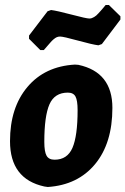

<svg xmlns="http://www.w3.org/2000/svg" viewBox="-20 -736 501 767"><path d="M415 -716 461 -671V-658L387 -560L373 -555Q349 -558 291 -574Q233 -590 220 -590Q213 -590 207 -587.5Q201 -585 193.5 -578.5Q186 -572 182 -567Q178 -562 168.5 -551.5Q159 -541 155 -536H141L96 -581V-594L170 -691L184 -696Q208 -693 266.5 -677.5Q325 -662 337 -662Q342 -662 346.5 -663.5Q351 -665 356 -668Q361 -671 364.5 -674Q368 -677 373.5 -683Q379 -689 382.5 -693Q386 -697 392.5 -704.5Q399 -712 402 -716ZM279 -478 293 -477Q429 -448 429 -305Q429 -164 360 -80.5Q291 3 171 11L157 9Q20 -21 20 -172Q20 -306 89.5 -388.5Q159 -471 279 -478ZM251 -366Q198 -366 177.5 -319Q157 -272 157 -169Q157 -130 166 -114Q175 -98 198 -98Q249 -98 269.5 -145.5Q290 -193 290 -296Q290 -335 281.5 -350.5Q273 -366 251 -366Z"/></svg>

Font: Alegreya Sans ExtraBold
Style: Italic
Weight: 800
Italic angle: -7°
Designer: Juan Pablo del Peral
Foundry: Huerta Tipografica
Version: Version 2.007